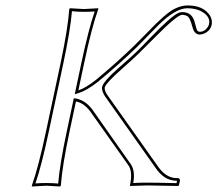

<svg xmlns="http://www.w3.org/2000/svg" viewBox="-20 -678 794 701"><path d="M664.1 -658.2Q723.1 -658.2 746.6 -621.1Q756.3 -604.5 752.9 -587.9Q747.6 -563.5 722.2 -554.2Q715.3 -552.2 709.5 -551.8Q689.9 -551.8 682.6 -579.1Q674.3 -610.8 666 -617.7Q657.2 -623.5 645.5 -624Q627 -624 547.9 -543.9Q500.5 -496.1 486.8 -482.9Q464.8 -461.4 425.8 -427.2Q367.2 -375 362.8 -359.9Q362.3 -358.4 362.3 -357.9Q361.3 -347.7 370.6 -333L554.7 -73.2Q584.5 -28.8 623 -27.8H629.9Q636.7 -25.9 637.2 -20L633.3 -1L629.9 1Q628.9 1 516.1 -1L455.6 1L454.1 -1L455.6 -6.8Q463.9 -51.3 449.7 -73.2L309.6 -271Q286.1 -302.2 257.3 -307.6L234.4 -200.2Q207 -70.8 202.1 0L199.2 2.9Q197.3 2.9 148.9 0L96.2 2.9V0Q120.6 -68.8 148.4 -200.2L200.7 -444.8Q228 -574.2 232.9 -645L235.8 -647.9Q237.8 -647.9 286.1 -645L338.9 -647.9V-645Q314.5 -577.6 286.6 -444.8L266.1 -348.1Q293 -356.9 330.1 -386.2Q409.2 -451.7 473.1 -514.2Q488.8 -529.3 518.1 -559.6Q583 -627.9 615.7 -645Q640.6 -657.7 664.1 -658.2ZM664.1 -647.9Q621.1 -647.9 558.6 -586.4Q547.9 -576.2 525.4 -552.7Q495.6 -522 480.5 -506.8Q414.1 -442.4 336.4 -378.4Q296.4 -347.7 269 -338.9L252.9 -334L276.9 -447.3Q303.2 -570.8 325.7 -636.2Q307.1 -634.8 286.1 -634.8Q260.7 -634.8 242.7 -637.2Q236.8 -566.4 210.4 -442.9L158.2 -197.8Q132.3 -75.2 109.4 -8.3Q127.9 -9.8 148.9 -9.8Q174.3 -9.8 192.4 -7.8Q198.2 -78.6 224.6 -202.1L249.5 -319.3L259.3 -317.9Q293.5 -310.5 317.9 -276.9L457.5 -78.6Q474.6 -52.7 466.3 -9.8Q491.2 -11.2 516.1 -11.2Q551.8 -11.2 624.5 -9.3L626.5 -18.1H623Q578.1 -19 546.4 -67.4L362.8 -327.1Q350.6 -347.2 352.5 -359.9Q356.9 -380.4 411.1 -428.2Q461.4 -472.2 480 -490.2Q497.1 -506.8 529.8 -541Q605.5 -619.6 631.8 -630.9Q639.6 -634.3 645.5 -633.8Q681.6 -633.8 690.9 -596.7Q697.8 -568.4 701.2 -564.9Q705.1 -562 709.5 -562Q728 -562 739.7 -581.1Q742.2 -585.9 743.2 -590.3Q749 -616.7 717.3 -635.3Q704.6 -642.6 689 -645.5Q676.8 -647.9 664.1 -647.9Z"/></svg>

Font: Linux Biolinum Outline O
Style: Italic
Weight: 400
Italic angle: -12°
Designer: Philipp H. Poll
Foundry: Philipp H. Poll
Version: Version 0.6.2